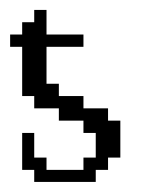

<svg xmlns="http://www.w3.org/2000/svg" viewBox="-44 -361 283 381"><path d="M23.9 0V-23.9H0V-97.2H23.9V-48.3H48.3V-23.9H121.6V-48.3H146V-97.2H121.6V-121.6H72.8V-146H23.9V-170.4H0V-268.1H-23.9V-292.5H0V-316.9H23.9V-341.3H48.3V-292.5H121.6V-268.1H48.3V-194.8H72.8V-170.4H121.6V-146H170.4V-121.6H194.8V-48.3H170.4V-23.9H146V0Z"/></svg>

Font: FS Mondwest Regular
Style: Regular
Weight: 400
Designer: NZWStudios2024
Foundry: https://fontstruct.com
Version: Version 1.0